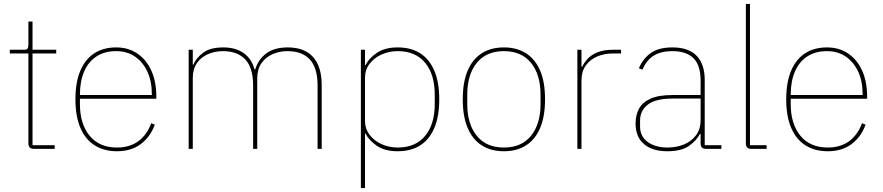

<svg xmlns="http://www.w3.org/2000/svg" viewBox="-20 -760 4506 980"><path d="M259 0H154Q139 0 132 -7Q125 -14 125 -29V-487H30V-506H102Q116 -506 120.5 -512Q125 -518 125 -531V-650H146V-506H267V-487H146V-19H259Z M577 12Q511 12 463.5 -18Q416 -48 390.5 -107Q365 -166 365 -253Q365 -340 390 -399Q415 -458 461.5 -488Q508 -518 573 -518Q634 -518 680 -487.5Q726 -457 752 -400.5Q778 -344 778 -266V-256H388V-229Q388 -127 437.5 -67Q487 -7 577 -7Q641 -7 685 -38.5Q729 -70 752 -131L770 -124Q748 -62 699 -25Q650 12 577 12ZM573 -499Q514 -499 472.5 -472Q431 -445 409.5 -395Q388 -345 388 -277V-275H755V-279Q755 -346 732 -395Q709 -444 668.5 -471.5Q628 -499 573 -499Z M964 0H943V-506H964V-430H967Q981 -464 1017 -491Q1053 -518 1120 -518Q1182 -518 1223 -489.5Q1264 -461 1279 -406H1283Q1297 -455 1338 -486.5Q1379 -518 1449 -518Q1534 -518 1578 -469Q1622 -420 1622 -325V0H1601V-322Q1601 -414 1561.5 -456.5Q1522 -499 1447 -499Q1406 -499 1371 -483.5Q1336 -468 1314.5 -437.5Q1293 -407 1293 -360V0H1272V-322Q1272 -414 1232 -456.5Q1192 -499 1118 -499Q1078 -499 1042.5 -484Q1007 -469 985.5 -438.5Q964 -408 964 -362Z M1822 200V-506H1843V-428H1846Q1862 -461 1902.5 -489.5Q1943 -518 2010 -518Q2077 -518 2124 -488.5Q2171 -459 2196.5 -400Q2222 -341 2222 -253Q2222 -165 2196.5 -106Q2171 -47 2124 -17.5Q2077 12 2010 12Q1943 12 1902.5 -16.5Q1862 -45 1846 -78H1843V200ZM2010 -7Q2101 -7 2150 -66.5Q2199 -126 2199 -229V-277Q2199 -380 2150 -439.5Q2101 -499 2010 -499Q1966 -499 1928 -482Q1890 -465 1866.5 -434.5Q1843 -404 1843 -363V-143Q1843 -103 1866.5 -72Q1890 -41 1928 -24Q1966 -7 2010 -7Z M2552 12Q2486 12 2439 -18Q2392 -48 2367 -107Q2342 -166 2342 -253Q2342 -341 2367 -399.5Q2392 -458 2439 -488Q2486 -518 2552 -518Q2618 -518 2665 -488Q2712 -458 2737 -399.5Q2762 -341 2762 -253Q2762 -166 2737 -107Q2712 -48 2665 -18Q2618 12 2552 12ZM2552 -7Q2642 -7 2690.5 -67Q2739 -127 2739 -229V-277Q2739 -379 2690.5 -439Q2642 -499 2552 -499Q2462 -499 2413.5 -439Q2365 -379 2365 -277V-229Q2365 -127 2413.5 -67Q2462 -7 2552 -7Z M2948 0H2927V-506H2948V-419H2951Q2963 -443 2982 -462.5Q3001 -482 3032 -494Q3063 -506 3109 -506H3150V-487H3106Q3065 -487 3029 -472Q2993 -457 2970.5 -426.5Q2948 -396 2948 -349Z M3662 0H3585Q3575 0 3568.5 -3Q3562 -6 3559 -12.5Q3556 -19 3556 -29V-87L3566 -77H3553Q3534 -41 3495.5 -14.5Q3457 12 3387 12Q3309 12 3266.5 -25Q3224 -62 3224 -130Q3224 -172 3241.5 -205Q3259 -238 3300.5 -256.5Q3342 -275 3414 -275H3556V-349Q3556 -427 3519.5 -463Q3483 -499 3412 -499Q3355 -499 3317.5 -476.5Q3280 -454 3259 -404L3241 -412Q3262 -461 3302 -489.5Q3342 -518 3412 -518Q3495 -518 3536 -475Q3577 -432 3577 -352V-19H3662ZM3556 -257H3415Q3326 -257 3286.5 -226Q3247 -195 3247 -145V-115Q3247 -63 3286.5 -35Q3326 -7 3387 -7Q3432 -7 3470.5 -22.5Q3509 -38 3532.5 -69.5Q3556 -101 3556 -148Z M3893 0H3816Q3801 0 3794 -7Q3787 -14 3787 -29V-740H3808V-19H3893Z M4205 12Q4139 12 4091.5 -18Q4044 -48 4018.5 -107Q3993 -166 3993 -253Q3993 -340 4018 -399Q4043 -458 4089.5 -488Q4136 -518 4201 -518Q4262 -518 4308 -487.5Q4354 -457 4380 -400.5Q4406 -344 4406 -266V-256H4016V-229Q4016 -127 4065.5 -67Q4115 -7 4205 -7Q4269 -7 4313 -38.5Q4357 -70 4380 -131L4398 -124Q4376 -62 4327 -25Q4278 12 4205 12ZM4201 -499Q4142 -499 4100.5 -472Q4059 -445 4037.5 -395Q4016 -345 4016 -277V-275H4383V-279Q4383 -346 4360 -395Q4337 -444 4296.5 -471.5Q4256 -499 4201 -499Z"/></svg>

Font: IBM Plex Sans Thin
Style: Regular
Weight: 250
Designer: Mike Abbink, Paul van der Laan, Pieter van Rosmalen
Foundry: Bold Monday
Version: Version 3.201